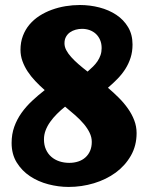

<svg xmlns="http://www.w3.org/2000/svg" viewBox="-20 -719 611 759"><path d="M503.9 -543Q503.9 -514.6 496.3 -491Q488.8 -467.3 475.6 -446.5Q462.4 -425.8 444.8 -407.7Q427.2 -389.6 406.7 -372.1Q429.2 -353 449.7 -332.5Q470.2 -312 485.8 -289.8Q501.5 -267.6 510.7 -243.4Q520 -219.2 520 -192.9Q520 -143.1 497.3 -103.5Q474.6 -64 437.3 -36.6Q399.9 -9.3 351.3 5.4Q302.7 20 251 20Q211.4 20 171.1 9.5Q130.9 -1 98.6 -22.5Q66.4 -43.9 46.1 -76.7Q25.9 -109.4 25.9 -153.8Q25.9 -188.5 36.4 -217.8Q46.9 -247.1 64.9 -272.5Q83 -297.9 106.7 -320.1Q130.4 -342.3 156.7 -362.8Q136.7 -380.4 119.4 -398.7Q102.1 -417 89.1 -436.8Q76.2 -456.5 68.6 -477.8Q61 -499 61 -522Q61 -552.2 70.6 -577.4Q80.1 -602.5 96.9 -622.3Q113.8 -642.1 136.2 -656.5Q158.7 -670.9 184.8 -680.4Q210.9 -689.9 239.3 -694.6Q267.6 -699.2 295.9 -699.2Q335.4 -699.2 373 -689.5Q410.6 -679.7 439.7 -660.4Q468.8 -641.1 486.3 -611.8Q503.9 -582.5 503.9 -543ZM342.8 -158.2Q342.8 -176.8 334.2 -194.3Q325.7 -211.9 311.3 -229Q296.9 -246.1 277.6 -263.2Q258.3 -280.3 237.3 -297.4Q220.2 -283.7 205.1 -268.6Q189.9 -253.4 178.5 -237.3Q167 -221.2 160.4 -203.9Q153.8 -186.5 153.8 -168Q153.8 -145.5 161.6 -128.2Q169.4 -110.8 182.9 -99.1Q196.3 -87.4 214.6 -81.3Q232.9 -75.2 253.9 -75.2Q272.9 -75.2 289.3 -80.6Q305.7 -85.9 317.6 -96.7Q329.6 -107.4 336.2 -122.8Q342.8 -138.2 342.8 -158.2ZM234.9 -547.9Q234.9 -534.2 241.9 -520.8Q249 -507.3 261.5 -493.4Q273.9 -479.5 290.5 -465.1Q307.1 -450.7 326.2 -436Q337.4 -445.8 347.7 -455.8Q357.9 -465.8 365.5 -477.1Q373 -488.3 377.4 -501Q381.8 -513.7 381.8 -528.8Q381.8 -546.9 375.7 -561Q369.6 -575.2 359.1 -585Q348.6 -594.7 334.5 -599.9Q320.3 -605 304.2 -605Q291.5 -605 279.1 -601.6Q266.6 -598.1 256.8 -591.3Q247.1 -584.5 241 -573.7Q234.9 -563 234.9 -547.9Z"/></svg>

Font: Simonetta
Style: Black Italic
Weight: 900
Italic angle: -2°
Designer: Gayaneh Bagdasaryan
Foundry: Brownfox
Version: Version 1.002